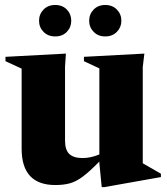

<svg xmlns="http://www.w3.org/2000/svg" viewBox="-20 -734 670 772"><path d="M241.5 -169Q241.5 -131 258.8 -114.8Q276 -98.5 312 -98.5Q344.5 -98.5 379.5 -113V-459L317.5 -488V-505.5L560.5 -518.5L554 -464.5V-77.5Q563 -72 587 -58.5Q611 -45 627 -35.5V-22L399 18.5H389L379.5 -78V-84.5Q339.5 -43.5 312 -23.2Q284.5 -3 259.5 3.5Q234.5 10 202.5 10Q67 10 67 -136V-458L2 -488V-505.5L245 -518.5L241.5 -465.5ZM202 -587.5Q173 -587.5 155 -606Q137 -624.5 137 -650.5Q137 -677 155 -695.5Q173 -714 202 -714Q231 -714 248.8 -695.5Q266.5 -677 266.5 -650.5Q266.5 -624.5 248.8 -606Q231 -587.5 202 -587.5ZM403 -587.5Q374.5 -587.5 356.5 -606Q338.5 -624.5 338.5 -650.5Q338.5 -677 356.5 -695.5Q374.5 -714 403 -714Q432 -714 450 -695.5Q468 -677 468 -650.5Q468 -624.5 450 -606Q432 -587.5 403 -587.5Z"/></svg>

Font: Newsreader 72pt
Style: Bold
Weight: 700
Designer: Hugues Gentile
Foundry: Production Type
Version: Version 1.003; ttfautohint (v1.8.3)